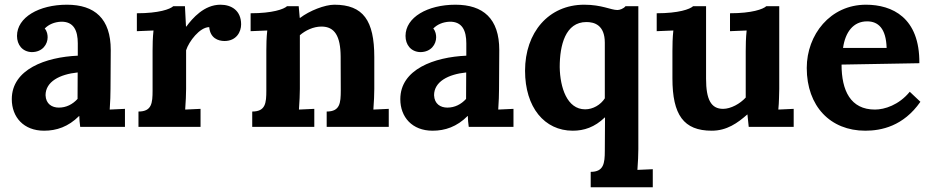

<svg xmlns="http://www.w3.org/2000/svg" viewBox="-20 -536 3935 811"><path d="M307.6 -118.2C286.6 -95.2 259.8 -81.5 228.5 -81.5C199.7 -81.5 173.8 -96.7 172.4 -133.8C172.4 -190.9 231.9 -222.2 308.1 -230ZM51.8 -384.3C51.8 -347.2 74.2 -317.4 113.8 -315.9C160.6 -315.9 181.2 -350.1 181.2 -378.4C181.2 -388.2 179.2 -404.3 168.9 -415.5C186 -433.1 210 -442.9 237.3 -444.3C292 -445.8 308.6 -405.8 308.6 -353V-300.8C173.8 -294.9 29.8 -243.7 29.8 -117.2C29.8 -41 80.1 16.1 166 16.1C218.8 16.1 268.6 -0.5 314 -45.9H314.9C315.4 -28.8 316.4 -19 318.8 0H507.8V-76.2L443.4 -73.2C445.8 -103.5 446.8 -141.1 446.8 -160.6C446.8 -229 447.8 -256.8 447.8 -324.7C447.8 -457.5 379.9 -516.1 262.7 -516.1C145 -516.1 51.8 -462.9 51.8 -384.3Z M911.1 -516.1C842.3 -516.1 793 -459 767.1 -423.8H765.6L761.2 -509.8H711.9C698.2 -497.1 650.9 -480 558.1 -480V-404.3L628.4 -407.2C625 -377.4 624.5 -346.2 624.5 -322.3V-153.8C624.5 -100.6 621.1 -64.9 564.9 -64.9V0H827.1V-76.2L762.2 -73.2C764.6 -103.5 766.1 -141.1 766.1 -160.6V-323.7C777.8 -360.8 823.7 -421.4 863.8 -421.4C867.7 -375 901.4 -362.8 928.2 -362.8C979 -362.8 998.5 -401.9 998.5 -433.1C998.5 -491.2 958 -516.1 911.1 -516.1Z M1561 -294.9C1561 -449.2 1514.2 -516.1 1392.1 -516.1C1352.1 -516.1 1287.1 -490.7 1247.6 -460.4H1246.1L1241.7 -509.8H1192.4C1178.7 -497.1 1131.3 -480 1038.6 -480V-404.3L1108.9 -407.2C1105.5 -377.4 1105 -346.2 1105 -322.3V-153.8C1105 -100.6 1101.6 -64.9 1045.4 -64.9V0H1307.6V-76.2L1242.7 -73.2C1245.1 -103.5 1246.6 -141.1 1246.6 -160.6V-387.2C1269.5 -407.2 1303.2 -423.8 1337.9 -423.8C1393.1 -423.8 1418.5 -384.3 1418.9 -296.4L1419.4 -153.8C1419.4 -100.6 1416 -64.9 1359.9 -64.9V0H1622.1V-76.2L1557.1 -73.2C1559.6 -103.5 1561 -141.1 1561 -160.6Z M1948.7 -118.2C1927.7 -95.2 1900.9 -81.5 1869.6 -81.5C1840.8 -81.5 1814.9 -96.7 1813.5 -133.8C1813.5 -190.9 1873 -222.2 1949.2 -230ZM1692.9 -384.3C1692.9 -347.2 1715.3 -317.4 1754.9 -315.9C1801.8 -315.9 1822.3 -350.1 1822.3 -378.4C1822.3 -388.2 1820.3 -404.3 1810.1 -415.5C1827.1 -433.1 1851.1 -442.9 1878.4 -444.3C1933.1 -445.8 1949.7 -405.8 1949.7 -353V-300.8C1814.9 -294.9 1670.9 -243.7 1670.9 -117.2C1670.9 -41 1721.2 16.1 1807.1 16.1C1859.9 16.1 1909.7 -0.5 1955.1 -45.9H1956.1C1956.5 -28.8 1957.5 -19 1960 0H2148.9V-76.2L2084.5 -73.2C2086.9 -103.5 2087.9 -141.1 2087.9 -160.6C2087.9 -229 2088.9 -256.8 2088.9 -324.7C2088.9 -457.5 2021 -516.1 1903.8 -516.1C1786.1 -516.1 1692.9 -462.9 1692.9 -384.3Z M2676.3 -509.8H2622.1C2614.3 -499.5 2597.7 -493.7 2587.9 -493.7C2560.5 -493.7 2522 -516.1 2447.8 -516.1C2296.9 -516.1 2197.8 -398.4 2197.8 -237.3C2197.8 -82.5 2279.8 16.1 2399.4 16.1C2446.8 16.1 2491.7 1.5 2534.7 -40H2535.6L2534.7 101.1C2534.7 154.3 2529.8 189.9 2475.1 189.9V254.9H2737.3V178.7L2672.4 181.6C2674.8 151.4 2676.3 113.8 2676.3 94.2ZM2451.7 -74.2C2375 -74.2 2345.7 -166.5 2344.2 -252.4C2344.2 -345.2 2368.2 -442.9 2457 -442.9C2490.7 -442.9 2534.7 -430.2 2534.7 -355.5V-120.6C2517.1 -93.3 2484.9 -74.2 2451.7 -74.2Z M3271.5 -509.8H3216.8C3203.1 -497.1 3155.8 -480 3063.5 -480V-404.3L3133.8 -407.2C3130.4 -377.4 3129.9 -343.8 3129.9 -319.8V-124C3106 -97.7 3066.9 -76.2 3034.2 -76.2C2983.4 -76.2 2962.4 -115.7 2962.4 -203.6V-509.8H2907.7C2894 -497.1 2846.7 -480 2753.9 -480V-404.3L2824.2 -407.2C2820.8 -377.4 2820.3 -343.8 2820.3 -319.8V-205.1C2820.3 -50.8 2867.7 16.1 2986.3 16.1C3050.3 16.1 3095.7 -16.6 3136.2 -52.2H3137.2L3142.6 0H3332.5V-76.2L3267.6 -73.2C3268.1 -80.6 3269 -88.9 3269.5 -97.2C3270 -105.5 3270 -113.3 3270.5 -121.1C3271 -128.9 3271 -142.1 3271.5 -160.6Z M3642.6 -445.8C3689.5 -445.8 3722.7 -416 3725.1 -333.5H3541C3550.3 -399.9 3584 -445.8 3642.6 -445.8ZM3863.3 -269C3865.2 -461.9 3748.5 -516.1 3637.7 -516.1C3486.8 -516.1 3387.7 -389.2 3387.7 -249C3387.7 -86.9 3487.8 16.1 3634.8 16.1C3702.6 16.1 3795.9 -2.9 3867.7 -106L3822.8 -148.4C3776.9 -92.3 3716.3 -73.2 3675.8 -73.2C3572.3 -73.2 3534.7 -153.8 3534.7 -263.2Z"/></svg>

Font: Parastoo
Style: Bold
Weight: 700
Foundry: Saber Rastikerdar (saber.rastikerdar@gmail.com)
Version: Version 2.0.1